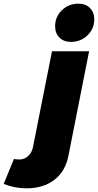

<svg xmlns="http://www.w3.org/2000/svg" viewBox="-168 -823 533 1045"><path d="M-62 45Q-35 45 -15 26.5Q5 8 11 -20L115 -544H317L204 27Q187 111 127 156.5Q67 202 -23 202Q-88 202 -148 178L-92 42Q-80 45 -62 45ZM345 -718Q345 -666 308 -630.5Q271 -595 218 -595Q179 -595 155.5 -618.5Q132 -642 132 -680Q132 -732 169 -767.5Q206 -803 259 -803Q298 -803 321.5 -779.5Q345 -756 345 -718Z"/></svg>

Font: Gontserrat ExtraBold
Style: Italic
Weight: 800
Italic angle: -11.3°
Designer: Julieta Ulanovsky
Foundry: Julieta Ulanovsky
Version: Version 6.001